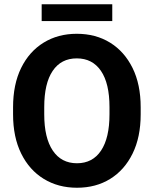

<svg xmlns="http://www.w3.org/2000/svg" viewBox="-20 -881 729 911"><path d="M647.5 -372.1V-338.4Q647.5 -230.5 609.1 -152.3Q570.8 -74.2 502.9 -32.2Q435.1 9.8 345.2 9.8Q256.3 9.8 187.7 -32.2Q119.1 -74.2 80.6 -152.3Q42 -230.5 42 -338.4V-372.1Q42 -480.5 80.3 -558.6Q118.7 -636.7 187 -678.7Q255.4 -720.7 344.2 -720.7Q434.1 -720.7 502.2 -678.7Q570.3 -636.7 608.9 -558.6Q647.5 -480.5 647.5 -372.1ZM499.5 -338.4V-373Q499.5 -485.4 459 -544.7Q418.5 -604 344.2 -604Q270 -604 230 -544.7Q189.9 -485.4 189.9 -373V-338.4Q189.9 -226.6 230.5 -166.5Q271 -106.4 345.2 -106.4Q419.4 -106.4 459.5 -166.5Q499.5 -226.6 499.5 -338.4ZM512.7 -860.8V-781.2H177.7V-860.8Z"/></svg>

Font: Vazirmatn RD UI FD
Style: Bold
Weight: 700
Designer: Saber Rastikerdar
Foundry: Saber Rastikerdar
Version: Version 33.003